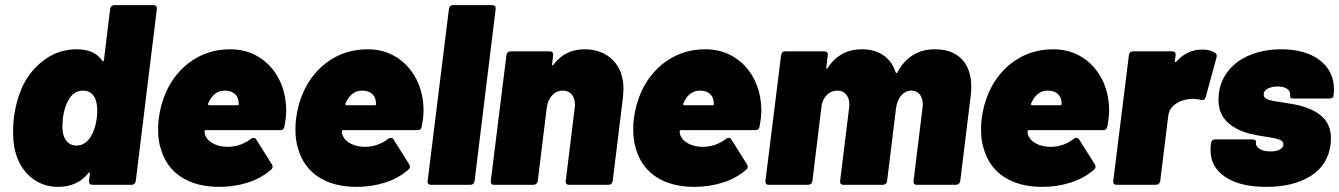

<svg xmlns="http://www.w3.org/2000/svg" viewBox="-20 -720 5218 748"><path d="M425 -700H579Q585 -700 588.5 -696Q592 -692 591 -685L509 -15Q508 -8 503.5 -4Q499 0 493 0H340Q333 0 329.5 -4Q326 -8 327 -15L330 -43Q331 -47 328.5 -48Q326 -49 324 -45Q281 8 206 8Q141 8 94.5 -34.5Q48 -77 35 -150Q31 -175 31 -206Q31 -235 34 -262Q44 -334 71 -390Q102 -451 156.5 -489.5Q211 -528 279 -528Q348 -528 378 -484Q380 -480 382 -481Q384 -482 385 -486L409 -685Q410 -692 414.5 -696Q419 -700 425 -700ZM357 -259Q359 -279 359 -288Q359 -315 351 -336Q336 -367 304 -367Q269 -367 249 -334Q230 -303 225 -259Q223 -239 223 -231Q223 -203 230 -186Q245 -153 278 -153Q312 -153 333 -187Q351 -215 357 -259Z M1088 -227Q1086 -213 1072 -213H783Q777 -213 777 -208Q777 -196 782 -188Q790 -171 813 -159.5Q836 -148 867 -148Q893 -148 916.5 -156.5Q940 -165 957 -179Q962 -183 968 -183Q974 -183 978 -177L1039 -80Q1042 -76 1042 -71Q1042 -64 1036 -59Q997 -25 944.5 -8.5Q892 8 835 8Q744 8 685 -31Q626 -70 606 -142Q596 -173 596 -215Q596 -241 598 -254Q605 -314 629 -366Q665 -442 730 -485Q795 -528 877 -528Q941 -528 990.5 -496.5Q1040 -465 1067.5 -410.5Q1095 -356 1095 -288Q1095 -264 1088 -227ZM796 -327 791 -317Q789 -310 796 -310H905Q910 -310 910 -315L909 -327Q906 -346 892 -356.5Q878 -367 856 -367Q817 -367 796 -327Z M1623 -227Q1621 -213 1607 -213H1318Q1312 -213 1312 -208Q1312 -196 1317 -188Q1325 -171 1348 -159.5Q1371 -148 1402 -148Q1428 -148 1451.5 -156.5Q1475 -165 1492 -179Q1497 -183 1503 -183Q1509 -183 1513 -177L1574 -80Q1577 -76 1577 -71Q1577 -64 1571 -59Q1532 -25 1479.5 -8.5Q1427 8 1370 8Q1279 8 1220 -31Q1161 -70 1141 -142Q1131 -173 1131 -215Q1131 -241 1133 -254Q1140 -314 1164 -366Q1200 -442 1265 -485Q1330 -528 1412 -528Q1476 -528 1525.5 -496.5Q1575 -465 1602.5 -410.5Q1630 -356 1630 -288Q1630 -264 1623 -227ZM1331 -327 1326 -317Q1324 -310 1331 -310H1440Q1445 -310 1445 -315L1444 -327Q1441 -346 1427 -356.5Q1413 -367 1391 -367Q1352 -367 1331 -327Z M1646 -15 1729 -685Q1730 -692 1734 -696Q1738 -700 1745 -700H1898Q1905 -700 1908.5 -696Q1912 -692 1911 -685L1829 -15Q1828 -8 1823.5 -4Q1819 0 1812 0H1659Q1652 0 1648.5 -4Q1645 -8 1646 -15Z M2409 -372Q2409 -363 2407 -341L2367 -15Q2366 -8 2361.5 -4Q2357 0 2350 0H2197Q2190 0 2186.5 -4Q2183 -8 2184 -15L2219 -300Q2220 -304 2220 -312Q2220 -337 2207.5 -352Q2195 -367 2173 -367Q2148 -367 2131 -348.5Q2114 -330 2110 -300L2075 -15Q2074 -8 2069.5 -4Q2065 0 2058 0H1905Q1898 0 1894.5 -4Q1891 -8 1892 -15L1953 -505Q1954 -512 1958 -516Q1962 -520 1969 -520H2122Q2129 -520 2132.5 -516Q2136 -512 2135 -505L2131 -471Q2130 -466 2132 -465Q2134 -464 2136 -468Q2181 -528 2258 -528Q2325 -528 2367 -486.5Q2409 -445 2409 -372Z M2939 -227Q2937 -213 2923 -213H2634Q2628 -213 2628 -208Q2628 -196 2633 -188Q2641 -171 2664 -159.5Q2687 -148 2718 -148Q2744 -148 2767.5 -156.5Q2791 -165 2808 -179Q2813 -183 2819 -183Q2825 -183 2829 -177L2890 -80Q2893 -76 2893 -71Q2893 -64 2887 -59Q2848 -25 2795.5 -8.5Q2743 8 2686 8Q2595 8 2536 -31Q2477 -70 2457 -142Q2447 -173 2447 -215Q2447 -241 2449 -254Q2456 -314 2480 -366Q2516 -442 2581 -485Q2646 -528 2728 -528Q2792 -528 2841.5 -496.5Q2891 -465 2918.5 -410.5Q2946 -356 2946 -288Q2946 -264 2939 -227ZM2647 -327 2642 -317Q2640 -310 2647 -310H2756Q2761 -310 2761 -315L2760 -327Q2757 -346 2743 -356.5Q2729 -367 2707 -367Q2668 -367 2647 -327Z M3764 -380Q3764 -362 3761 -341L3721 -15Q3720 -8 3715.5 -4Q3711 0 3705 0H3551Q3545 0 3541.5 -4Q3538 -8 3539 -15L3574 -300Q3575 -304 3575 -313Q3575 -338 3563 -352.5Q3551 -367 3531 -367Q3508 -367 3491.5 -348.5Q3475 -330 3471 -300L3436 -15Q3435 -8 3430.5 -4Q3426 0 3419 0H3266Q3259 0 3255.5 -4Q3252 -8 3253 -15L3288 -300Q3289 -304 3289 -312Q3289 -337 3276.5 -352Q3264 -367 3242 -367Q3221 -367 3205.5 -354Q3190 -341 3183 -318L3181 -310L3145 -15Q3144 -8 3139.5 -4Q3135 0 3128 0H2975Q2968 0 2964.5 -4Q2961 -8 2962 -15L3023 -505Q3024 -512 3028 -516Q3032 -520 3039 -520H3192Q3199 -520 3202.5 -516Q3206 -512 3205 -505L3199 -457Q3198 -453 3200.5 -452.5Q3203 -452 3205 -456Q3252 -528 3338 -528Q3387 -528 3421 -505Q3455 -482 3469 -439Q3471 -435 3473.5 -435.5Q3476 -436 3477 -440Q3526 -528 3622 -528Q3690 -528 3727 -489.5Q3764 -451 3764 -380Z M4294 -227Q4292 -213 4278 -213H3989Q3983 -213 3983 -208Q3983 -196 3988 -188Q3996 -171 4019 -159.5Q4042 -148 4073 -148Q4099 -148 4122.5 -156.5Q4146 -165 4163 -179Q4168 -183 4174 -183Q4180 -183 4184 -177L4245 -80Q4248 -76 4248 -71Q4248 -64 4242 -59Q4203 -25 4150.5 -8.5Q4098 8 4041 8Q3950 8 3891 -31Q3832 -70 3812 -142Q3802 -173 3802 -215Q3802 -241 3804 -254Q3811 -314 3835 -366Q3871 -442 3936 -485Q4001 -528 4083 -528Q4147 -528 4196.5 -496.5Q4246 -465 4273.5 -410.5Q4301 -356 4301 -288Q4301 -264 4294 -227ZM4002 -327 3997 -317Q3995 -310 4002 -310H4111Q4116 -310 4116 -315L4115 -327Q4112 -346 4098 -356.5Q4084 -367 4062 -367Q4023 -367 4002 -327Z M4714 -514Q4720 -510 4720 -503Q4720 -498 4719 -495L4677 -341Q4674 -333 4669.5 -331Q4665 -329 4658 -331Q4642 -335 4627 -335Q4614 -335 4600 -332Q4574 -327 4554 -310.5Q4534 -294 4531 -266L4500 -15Q4499 -8 4494.5 -4Q4490 0 4483 0H4330Q4323 0 4319.5 -4Q4316 -8 4317 -15L4378 -505Q4379 -512 4383 -516Q4387 -520 4394 -520H4547Q4554 -520 4557.5 -516Q4561 -512 4560 -505L4557 -483Q4557 -474 4563 -480Q4605 -527 4664 -527Q4695 -527 4714 -514Z M4696 -135Q4696 -147 4697 -153L4698 -162Q4699 -169 4703 -173Q4707 -177 4714 -177H4860Q4866 -177 4870 -174Q4874 -171 4873 -166Q4871 -150 4887 -140Q4903 -130 4930 -130Q4952 -130 4966 -137.5Q4980 -145 4980 -158Q4980 -170 4964.5 -176Q4949 -182 4914 -187Q4878 -192 4849.5 -199Q4821 -206 4795 -220Q4727 -257 4727 -330Q4727 -390 4758.5 -435Q4790 -480 4846 -504Q4902 -528 4972 -528Q5066 -528 5121.5 -485.5Q5177 -443 5177 -371Q5177 -363 5175 -347Q5175 -342 5170.5 -339Q5166 -336 5160 -336H5019Q5004 -336 5006 -347Q5008 -364 4995 -373.5Q4982 -383 4957 -383Q4934 -383 4918.5 -374.5Q4903 -366 4903 -352Q4903 -338 4920.5 -332Q4938 -326 4977 -321Q4982 -320 5013.5 -315Q5045 -310 5074 -299Q5119 -282 5142 -253.5Q5165 -225 5165 -181Q5165 -167 5164 -159Q5154 -77 5086.5 -34.5Q5019 8 4914 8Q4811 8 4753.5 -30.5Q4696 -69 4696 -135Z"/></svg>

Font: Barlow Black
Style: Italic
Weight: 900
Italic angle: -7°
Designer: Jeremy Tribby
Foundry: Tribby Type
Version: Version 1.408